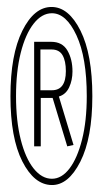

<svg xmlns="http://www.w3.org/2000/svg" viewBox="-20 -550 290 551"><path d="M128 -19Q78 -20 44 -87Q10 -154 10 -274Q10 -393 44 -461.5Q78 -530 128 -530Q177 -530 211 -462Q245 -394 245 -274Q245 -154 210.5 -86Q176 -18 128 -19ZM129 -37Q157 -37 179.5 -66.5Q202 -96 215.5 -149.5Q229 -203 229 -274Q229 -385 199.5 -448.5Q170 -512 129 -512Q100 -512 76.5 -482Q53 -452 39.5 -398.5Q26 -345 26 -274Q26 -203 39.5 -149.5Q53 -96 76.5 -66.5Q100 -37 129 -37ZM173 -130 131 -269H97V-130H78V-430H127Q159 -430 173.5 -405Q188 -380 188 -345Q188 -320 178.5 -299.5Q169 -279 149 -273L191 -134ZM96 -291H129Q169 -291 169 -346Q169 -375 159.5 -391.5Q150 -408 128 -408H96Z"/></svg>

Font: Inconsolata UltraCondensed ExtraLight
Style: Regular
Weight: 200
Width: 1
Monospace: yes
Designer: Raph Levien, Cyreal, Brenton Simpson
Foundry: Raph Levien, Cyreal, Google
Version: Version 3.100; ttfautohint (v1.8.4.7-5d5b)